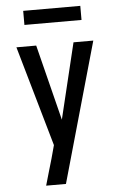

<svg xmlns="http://www.w3.org/2000/svg" viewBox="-61 -749 622 1005"><g transform="rotate(-5 250.0 -246.0)"><path d="M140 215Q150 180 160 145.5Q170 111 180 77L199 7L48 -520H152L252 -122L348 -520H452L244 215ZM100 -633V-707H400V-633Z"/></g></svg>

Font: Iosevka Semibold
Style: Regular
Weight: 600
Monospace: yes
Designer: Belleve Invis
Foundry: Belleve Invis
Version: Version 33.2.3; ttfautohint (v1.8.4)